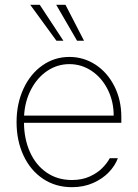

<svg xmlns="http://www.w3.org/2000/svg" viewBox="-20 -778 581 809"><path d="M49.8 -263.7Q49.8 -341.3 78.9 -404.1Q107.9 -466.8 158.7 -502.4Q209.5 -538.1 272.5 -538.1Q332.5 -538.1 382.6 -505.4Q432.6 -472.7 461.9 -414.8Q491.2 -356.9 491.2 -285.2V-260.7H81.1Q81.5 -192.9 106 -137.9Q130.4 -83 176 -51.3Q221.7 -19.5 283.2 -19.5Q325.7 -19.5 358.2 -34.4Q390.6 -49.3 411.1 -70.1Q431.6 -90.8 442.4 -111.3H476.6Q465.3 -80.6 439 -52.7Q412.6 -24.9 372.6 -7.1Q332.5 10.7 283.2 10.7Q213.9 10.7 160.9 -24.9Q107.9 -60.5 78.9 -123Q49.8 -185.5 49.8 -263.7ZM459 -291Q459 -350.6 434.1 -400.4Q409.2 -450.2 366.5 -479Q323.7 -507.8 272.5 -507.8Q221.7 -507.8 179.4 -479.5Q137.2 -451.2 111.1 -401.6Q85 -352.1 81.5 -291ZM107.4 -757.8H147.5L247.1 -606.4H217.8ZM216.8 -757.8H255.9L334 -606.4H304.7Z"/></svg>

Font: Pretendard Thin
Style: Regular
Weight: 100
Designer: Base glyphs from Inter by Rasmus Andersson; Hangeul glyphs from Noto Sans CJK(Source Han Sans) by Jang Soo-young and Kan
Foundry: Kil Hyung-jin
Version: Version 1.309